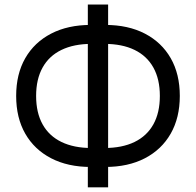

<svg xmlns="http://www.w3.org/2000/svg" viewBox="-20 -784 858 841"><path d="M377.4 -52.7Q277.3 -52.7 203.9 -90.8Q130.4 -128.9 90.6 -198.5Q50.8 -268.1 50.8 -363.8Q50.8 -459.5 90.6 -529.1Q130.4 -598.6 203.9 -636.7Q277.3 -674.8 377.4 -674.8H440.9Q541.5 -674.8 614.7 -636.7Q688 -598.6 727.8 -529.1Q767.6 -459.5 767.6 -363.8Q767.6 -268.6 727.8 -198.7Q688 -128.9 614.7 -90.8Q541.5 -52.7 440.9 -52.7ZM381.3 -135.7H437Q515.1 -135.7 569.3 -162.1Q623.5 -188.5 651.9 -239.5Q680.2 -290.5 680.2 -363.8Q680.2 -437 651.9 -488Q623.5 -539.1 569.3 -565.4Q515.1 -591.8 437 -591.8H381.3Q303.7 -591.8 249.3 -565.4Q194.8 -539.1 166.5 -488Q138.2 -437 138.2 -363.8Q138.2 -290.5 166.5 -239.5Q194.8 -188.5 249.3 -162.1Q303.7 -135.7 381.3 -135.7ZM364.7 36.6V-764.2H453.6V36.6Z"/></svg>

Font: Inter 24pt
Style: Regular
Weight: 400
Designer: Rasmus Andersson
Foundry: rsms
Version: Version 4.001;git-66647c0bb